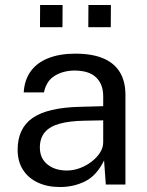

<svg xmlns="http://www.w3.org/2000/svg" viewBox="-20 -743 593 773"><path d="M221.5 10Q171 10 132.8 -7.8Q94.5 -25.5 72.8 -59Q51 -92.5 51 -140Q51 -226 111 -268Q171 -310 303.5 -313L395.5 -315.5V-356Q395.5 -403.5 367 -431.2Q338.5 -459 279 -459Q234.5 -458.5 200.5 -438Q166.5 -417.5 157 -371H75.5Q78.5 -421.5 103.8 -456.2Q129 -491 175 -509Q221 -527 283.5 -527Q351 -527 395.8 -508Q440.5 -489 462.8 -452Q485 -415 485 -361V0H406L399 -97Q369.5 -36.5 323.2 -13.2Q277 10 221.5 10ZM249 -56.5Q275.5 -56.5 301.2 -66Q327 -75.5 348.2 -91.8Q369.5 -108 382.5 -128.2Q395.5 -148.5 395.5 -170V-258.5L319 -257Q259.5 -256 220 -245Q180.5 -234 160.5 -210.5Q140.5 -187 140.5 -149Q140.5 -105.5 171 -81Q201.5 -56.5 249 -56.5ZM335.5 -633.5 336 -723H426.5L426 -633.5ZM141 -633.5 141.5 -723H232L231.5 -633.5Z"/></svg>

Font: Public Sans Thin
Style: Regular
Weight: 400
Version: Version 2.001